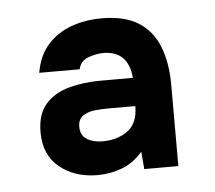

<svg xmlns="http://www.w3.org/2000/svg" viewBox="-35 -779 441 393"><g transform="rotate(-5 185.5 -582.5)"><path d="M151 -423Q104 -423 73 -448.5Q42 -474 42 -520Q42 -558 60.5 -578.5Q79 -599 109 -607Q139 -615 173 -615H240Q238 -641 225 -655.5Q212 -670 186 -671Q169 -671 153 -665Q137 -659 133 -642H50Q56 -677 75.5 -699Q95 -721 124 -731.5Q153 -742 187 -742Q233 -742 261.5 -724.5Q290 -707 303.5 -673.5Q317 -640 317 -594V-427H247L244 -463Q225 -441 201 -432Q177 -423 151 -423ZM167 -491Q198 -491 219 -506.5Q240 -522 240 -557H182Q171 -557 156.5 -555.5Q142 -554 132 -547Q122 -540 122 -525Q122 -507 135 -499Q148 -491 167 -491Z"/></g></svg>

Font: Onest SemiBold
Style: Regular
Weight: 600
Designer: Dmitri Voloshin, Andrey Kudryavtsev
Foundry: Dmitri Voloshin, Andrey Kudryavtsev
Version: Version 1.000;gftools[0.9.33]